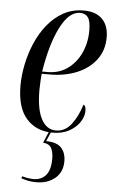

<svg xmlns="http://www.w3.org/2000/svg" viewBox="-55 -584 510 858"><g transform="rotate(5 200.0 -154.5)"><path d="M194 10Q121 10 77 -39Q33 -88 33 -188Q33 -232 43 -281.5Q53 -331 73 -378Q93 -425 123.5 -463Q154 -501 194.5 -523.5Q235 -546 287 -546Q340 -546 369 -517Q398 -488 398 -435Q398 -377 366.5 -335Q335 -293 281 -270.5Q227 -248 159 -248H123Q122 -241 120.5 -217Q119 -193 119 -176Q119 -89 142.5 -45Q166 -1 208 -1Q249 -1 277 -37.5Q305 -74 321 -127Q326 -125 329 -119Q332 -113 332 -98Q332 -75 316 -50Q300 -25 269 -7.5Q238 10 194 10ZM148 -258Q200 -258 238 -285.5Q276 -313 297 -358.5Q318 -404 318 -459Q318 -500 306.5 -517Q295 -534 270 -534Q221 -534 182.5 -458.5Q144 -383 124 -258ZM141 237Q121 237 105.5 234Q90 231 73 225L76 216Q90 220 104 222Q118 224 127 224Q162 224 182.5 200.5Q203 177 203 125Q203 99 194 80Q185 61 156 58L182 -3H192L169 50Q219 51 238.5 74Q258 97 258 132Q258 182 224.5 209.5Q191 237 141 237Z"/></g></svg>

Font: Noto Serif Display ExtraCondensed
Style: Italic
Weight: 400
Width: 2
Italic angle: -12°
Designer: Monotype Design Team
Foundry: Monotype Imaging Inc.
Version: Version 2.009